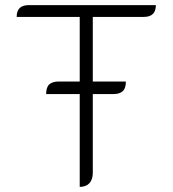

<svg xmlns="http://www.w3.org/2000/svg" viewBox="-20 -720 673 749"><path d="M588 -700Q588 -654 541 -654H342V-402H471Q471 -375 458.5 -364Q446 -353 422 -353H342V-46Q342 -20 329 -5.5Q316 9 291 9V-353H160Q160 -380 172.5 -391Q185 -402 209 -402H291V-654H45Q45 -700 92 -700Z"/></svg>

Font: K2D Thin
Style: Regular
Weight: 100
Designer: Katatrad Aksorn Co.,Ltd.
Foundry: Cadson Demak Co.,Ltd.
Version: Version 1.000; ttfautohint (v1.6)